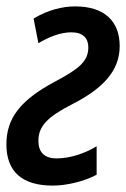

<svg xmlns="http://www.w3.org/2000/svg" viewBox="-21 -570 394 600"><path d="M144 10C187 10 242 -3 281 -24V-113C247 -92 200 -75 156 -75C118 -75 99 -94 99 -130C99 -176 128 -205 204 -244C300 -293 353 -348 353 -426C353 -504 305 -550 214 -550C174 -550 129 -539 84 -512L99 -435C131 -454 167 -469 202 -469C239 -469 255 -450 255 -422C255 -378 225 -354 149 -314C41 -256 -1 -199 -1 -119C-1 -32 50 10 144 10Z"/></svg>

Font: Noto Sans UI Condensed Medium
Style: Italic
Weight: 500
Width: 3
Italic angle: -12°
Designer: Monotype Design Team
Foundry: Monotype Imaging Inc.
Version: Version 1.901